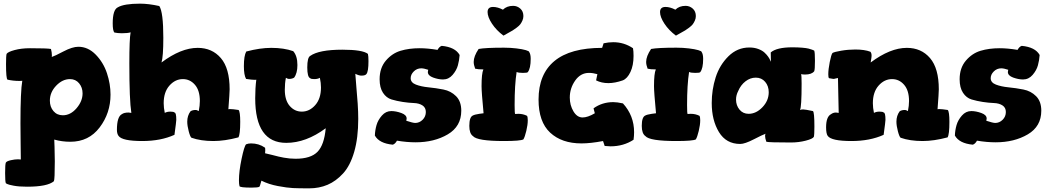

<svg xmlns="http://www.w3.org/2000/svg" viewBox="-20 -772 5743 1051"><path d="M8 175Q8 127 12 118Q17 110 39 105Q61 100 78 100Q90 100 94 101Q94 84 93 18Q92 -48 92 -97Q92 -274 102 -330Q99 -329 85 -329Q52 -329 21 -336Q13 -342 13 -421Q13 -465 16 -477Q23 -488 60 -498Q97 -508 144 -508Q239 -508 259 -504Q264 -485 264 -469Q264 -461 263 -460Q279 -465 327.5 -490.5Q376 -516 409 -516Q462 -516 504 -473Q546 -430 565.5 -371Q585 -312 585 -254Q585 -153 525.5 -74.5Q466 4 365 4Q319 4 277 -8Q277 -6 278.5 31.5Q280 69 280 111Q280 210 275 220Q240 250 128 250Q84 250 55 244.5Q26 239 19 235L12 231Q8 222 8 175ZM253 -221Q253 -187 272.5 -164Q292 -141 324 -141Q366 -141 399 -179.5Q432 -218 432 -261Q432 -293 413 -316Q394 -339 363 -339Q322 -339 287.5 -303Q253 -267 253 -221Z M597 -644Q597 -719 625 -732Q659 -752 747 -752Q793 -752 852 -739Q874 -706 874 -565Q874 -462 864 -430Q971 -510 1062 -510Q1141 -510 1189 -454Q1237 -398 1237 -283Q1237 -264 1230 -173Q1230 -175 1239 -175Q1254 -175 1286 -170Q1295 -160 1295 -105Q1295 -36 1285 -20Q1210 0 1148 0Q1079 0 1028 -18Q1021 -23 1013 -53.5Q1005 -84 1005 -106Q1005 -139 1023 -163Q1034 -170 1051 -170Q1056 -170 1058 -169Q1060 -168 1062.5 -166.5Q1065 -165 1068 -164Q1074 -194 1074 -219Q1074 -277 1047 -308Q1020 -339 981 -339Q939 -339 907.5 -303.5Q876 -268 876 -207Q876 -182 882 -154Q894 -161 913 -161Q931 -161 935 -156Q945 -156 945 -116Q945 -107 935 -34Q860 0 759 0Q649 0 629 -28Q620 -40 620 -61Q620 -133 647 -147Q659 -156 684 -156Q689 -156 699 -154Q688 -223 688 -425Q688 -559 695 -595Q679 -590 647 -590Q625 -590 606 -594Q597 -604 597 -644Z M1288 215Q1288 166 1302.5 97Q1317 28 1327 18Q1339 13 1354 13Q1397 13 1430 36Q1432 36 1432 51Q1432 61 1431 67Q1445 70 1469 76Q1493 82 1504.5 85Q1516 88 1533.5 91Q1551 94 1566 95.5Q1581 97 1598 97Q1681 97 1718 59Q1755 21 1763 -70Q1655 10 1547 10Q1377 10 1377 -234Q1377 -290 1383 -336Q1382 -335 1374 -335Q1359 -335 1327 -340Q1315 -361 1315 -410Q1315 -467 1328 -490Q1403 -510 1465 -510Q1534 -510 1585 -492Q1608 -466 1608 -416Q1608 -371 1590 -347Q1579 -340 1562 -340Q1557 -340 1555 -341Q1553 -342 1550.5 -343.5Q1548 -345 1545 -346Q1539 -316 1539 -281Q1539 -223 1566 -192Q1593 -161 1632 -161Q1674 -161 1705.5 -196.5Q1737 -232 1737 -293Q1737 -318 1731 -346Q1719 -339 1700 -339Q1682 -339 1678 -344Q1662 -350 1662 -403Q1662 -457 1678 -466Q1726 -500 1854 -500Q1965 -500 1994 -477Q1997 -465 1997 -437Q1997 -381 1986 -367Q1980 -358 1958 -358Q1945 -358 1925 -368Q1926 -346 1930.5 -298Q1935 -250 1938 -205Q1941 -160 1941 -121Q1941 -17 1919 59Q1897 135 1858 177.5Q1819 220 1773 239.5Q1727 259 1672 259Q1616 259 1584 257.5Q1552 256 1501.5 246.5Q1451 237 1411 217Q1402 250 1400 250Q1394 255 1357 255Q1294 255 1291 247Q1288 235 1288 215Z M2032 -30Q2033 -59 2041 -87Q2049 -115 2070.5 -139.5Q2092 -164 2122 -164Q2147 -164 2176.5 -153.5Q2206 -143 2206 -123Q2206 -119 2204 -111Q2240 -99 2253 -99Q2276 -99 2293.5 -116.5Q2311 -134 2311 -159Q2311 -183 2292.5 -195Q2274 -207 2245.5 -208Q2217 -209 2184.5 -214Q2152 -219 2123.5 -227.5Q2095 -236 2076.5 -264Q2058 -292 2058 -338Q2058 -400 2092 -440Q2126 -480 2172.5 -494Q2219 -508 2277 -508Q2321 -508 2375 -499Q2385 -517 2398 -521Q2472 -514 2496 -471Q2494 -442 2486.5 -414.5Q2479 -387 2457.5 -362Q2436 -337 2405 -337Q2380 -337 2351 -347.5Q2322 -358 2322 -378Q2322 -382 2324 -390Q2300 -398 2286 -398Q2262 -398 2245 -381Q2228 -364 2228 -344Q2228 -320 2256.5 -309Q2285 -298 2325.5 -294Q2366 -290 2407 -282Q2448 -274 2476.5 -245.5Q2505 -217 2505 -166Q2505 -80 2431 -36.5Q2357 7 2255 7Q2207 7 2153 -2Q2143 16 2130 20Q2056 13 2032 -30Z M2549 -83Q2549 -132 2569 -140Q2578 -145 2604 -149Q2622 -152 2627 -152Q2616 -268 2616 -300Q2616 -370 2626 -392Q2597 -392 2581 -396Q2573 -417 2573 -433Q2573 -464 2600 -504Q2637 -511 2739 -511Q2774 -511 2807 -507Q2840 -503 2858.5 -497.5Q2877 -492 2877 -487Q2885 -475 2885 -450Q2885 -397 2869 -377Q2866 -373 2842 -373Q2818 -373 2808 -378Q2797 -308 2797 -197Q2797 -150 2800 -148Q2806 -149 2817 -149Q2843 -149 2865 -138Q2869 -131 2869 -114Q2869 -89 2861 -55.5Q2853 -22 2845 -9Q2829 0 2738 0Q2592 0 2569 -27Q2549 -41 2549 -83ZM2649 -706Q2649 -734 2679 -734Q2704 -734 2733 -719Q2754 -740 2789 -740Q2811 -740 2828 -725Q2845 -710 2845 -684Q2845 -671 2839.5 -659Q2834 -647 2828 -639Q2822 -631 2808 -620.5Q2794 -610 2786.5 -605.5Q2779 -601 2760 -590.5Q2741 -580 2736 -577Q2697 -606 2673 -642.5Q2649 -679 2649 -706Z M2928 -227Q2928 -366 3015 -438Q3102 -510 3276 -510L3284 -535Q3311 -541 3337 -541Q3396 -541 3445 -508Q3448 -493 3448 -466Q3448 -414 3431 -378Q3414 -342 3389 -332Q3346 -317 3310 -317Q3273 -317 3243 -332L3250 -366Q3226 -373 3204 -373Q3158 -373 3128.5 -331Q3099 -289 3099 -238Q3099 -196 3119 -162.5Q3139 -129 3169 -129Q3197 -129 3236 -152L3229 -179Q3276 -213 3337 -213Q3358 -213 3390 -206Q3451 -139 3451 -48Q3451 -28 3448 -7Q3393 29 3322 29Q3312 29 3290 27L3281 0Q3213 13 3163 13Q3055 13 2991.5 -46Q2928 -105 2928 -227Z M3493 -83Q3493 -132 3513 -140Q3522 -145 3548 -149Q3566 -152 3571 -152Q3560 -268 3560 -300Q3560 -370 3570 -392Q3541 -392 3525 -396Q3517 -417 3517 -433Q3517 -464 3544 -504Q3581 -511 3683 -511Q3718 -511 3751 -507Q3784 -503 3802.5 -497.5Q3821 -492 3821 -487Q3829 -475 3829 -450Q3829 -397 3813 -377Q3810 -373 3786 -373Q3762 -373 3752 -378Q3741 -308 3741 -197Q3741 -150 3744 -148Q3750 -149 3761 -149Q3787 -149 3809 -138Q3813 -131 3813 -114Q3813 -89 3805 -55.5Q3797 -22 3789 -9Q3773 0 3682 0Q3536 0 3513 -27Q3493 -41 3493 -83ZM3593 -706Q3593 -734 3623 -734Q3648 -734 3677 -719Q3698 -740 3733 -740Q3755 -740 3772 -725Q3789 -710 3789 -684Q3789 -671 3783.5 -659Q3778 -647 3772 -639Q3766 -631 3752 -620.5Q3738 -610 3730.5 -605.5Q3723 -601 3704 -590.5Q3685 -580 3680 -577Q3641 -606 3617 -642.5Q3593 -679 3593 -706Z M3876 -208Q3876 -281 3897.5 -348.5Q3919 -416 3967.5 -464Q4016 -512 4082 -512Q4109 -512 4130.5 -504Q4152 -496 4164.5 -484.5Q4177 -473 4185 -461.5Q4193 -450 4196 -442L4200 -434Q4200 -468 4199 -485Q4232 -513 4317 -513Q4347 -513 4370.5 -511Q4394 -509 4406 -506Q4418 -503 4425.5 -500Q4433 -497 4435 -496L4437 -495Q4441 -486 4441 -439Q4441 -391 4437 -382Q4423 -364 4387 -364Q4377 -364 4365 -366Q4368 -360 4368 -315Q4368 -184 4359 -170Q4366 -173 4376 -173Q4388 -173 4430 -164Q4438 -158 4438 -79Q4438 -35 4435 -23Q4429 -12 4390.5 -2Q4352 8 4309 8Q4189 8 4175 4Q4168 -15 4168 -28Q4168 -36 4171 -40Q4156 -35 4106.5 -9.5Q4057 16 4032 16Q3955 16 3915.5 -49Q3876 -114 3876 -208ZM4009 -227Q4009 -195 4028 -172Q4047 -149 4078 -149Q4119 -149 4153.5 -185Q4188 -221 4188 -267Q4188 -301 4168.5 -324Q4149 -347 4117 -347Q4087 -347 4061 -327Q4035 -307 4021 -274Q4009 -251 4009 -227Z M4502 -75Q4502 -133 4529 -147Q4541 -156 4556 -156Q4561 -156 4571 -154Q4571 -183 4569 -247.5Q4567 -312 4567 -345Q4563 -345 4555 -342.5Q4547 -340 4542 -340Q4538 -340 4530 -342Q4522 -344 4518 -344Q4514 -348 4514 -365Q4514 -392 4522 -432.5Q4530 -473 4537 -482Q4547 -488 4585 -494.5Q4623 -501 4662 -501Q4712 -501 4744 -489Q4751 -483 4751 -466Q4751 -460 4746 -430Q4853 -510 4944 -510Q5023 -510 5071 -454Q5119 -398 5119 -283Q5119 -264 5112 -173Q5112 -175 5121 -175Q5136 -175 5168 -170Q5177 -160 5177 -105Q5177 -36 5167 -20Q5092 0 5030 0Q4961 0 4910 -18Q4903 -23 4895 -53.5Q4887 -84 4887 -106Q4887 -139 4905 -163Q4916 -170 4933 -170Q4938 -170 4940 -169Q4942 -168 4944.5 -166.5Q4947 -165 4950 -164Q4956 -194 4956 -219Q4956 -277 4929 -308Q4902 -339 4863 -339Q4821 -339 4789.5 -303.5Q4758 -268 4758 -207Q4758 -182 4764 -154Q4776 -161 4795 -161Q4813 -161 4817 -156Q4827 -156 4827 -116Q4827 -107 4817 -34Q4742 0 4641 0Q4531 0 4511 -28Q4502 -40 4502 -75Z M5207 -30Q5208 -59 5216 -87Q5224 -115 5245.5 -139.5Q5267 -164 5297 -164Q5322 -164 5351.5 -153.5Q5381 -143 5381 -123Q5381 -119 5379 -111Q5415 -99 5428 -99Q5451 -99 5468.5 -116.5Q5486 -134 5486 -159Q5486 -183 5467.5 -195Q5449 -207 5420.5 -208Q5392 -209 5359.5 -214Q5327 -219 5298.5 -227.5Q5270 -236 5251.5 -264Q5233 -292 5233 -338Q5233 -400 5267 -440Q5301 -480 5347.5 -494Q5394 -508 5452 -508Q5496 -508 5550 -499Q5560 -517 5573 -521Q5647 -514 5671 -471Q5669 -442 5661.5 -414.5Q5654 -387 5632.5 -362Q5611 -337 5580 -337Q5555 -337 5526 -347.5Q5497 -358 5497 -378Q5497 -382 5499 -390Q5475 -398 5461 -398Q5437 -398 5420 -381Q5403 -364 5403 -344Q5403 -320 5431.5 -309Q5460 -298 5500.5 -294Q5541 -290 5582 -282Q5623 -274 5651.5 -245.5Q5680 -217 5680 -166Q5680 -80 5606 -36.5Q5532 7 5430 7Q5382 7 5328 -2Q5318 16 5305 20Q5231 13 5207 -30Z"/></svg>

Font: Gorditas
Style: Bold
Weight: 700
Designer: Gustavo Dipre (gbrenda1987@gmail.com)
Foundry: Gustavo Dipre (gbrenda1987@gmail.com)
Version: Version 001.001